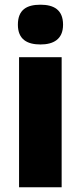

<svg xmlns="http://www.w3.org/2000/svg" viewBox="-20 -796 343 816"><path d="M152 -776C94 -776 56 -755 56 -691C56 -629 95 -607 152 -607C207 -607 248 -629 248 -691C248 -755 208 -776 152 -776ZM242 -553H61V0H242Z"/></svg>

Font: Noto Sans Georgian SemiCondensed Black
Style: Regular
Weight: 900
Width: 4
Designer: Monotype Design Team, Akaki Razmadze
Foundry: Google LLC
Version: Version 2.005